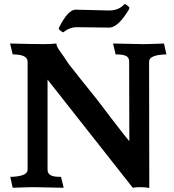

<svg xmlns="http://www.w3.org/2000/svg" viewBox="-20 -929 866 953"><path d="M355 -881 520 -877Q571 -877 598 -909Q605 -909 621 -894Q622 -892 622 -889Q622 -886 620 -882Q566 -792 522 -792L362 -794Q325 -794 295 -769H292Q289 -769 274 -782Q272 -785 272 -788Q272 -791 274 -794Q318 -881 355 -881ZM721 4Q702 0 678 0Q654 0 639 3L216 -534V-87Q216 -69 230 -60Q244 -51 283 -51L296 3Q176 0 148 0Q120 0 43 3L31 -51Q117 -53 117 -87V-623Q117 -659 43 -659L30 -713Q150 -710 192 -710Q234 -710 260 -713Q260 -700 274 -680Q288 -660 298 -646Q308 -632 322 -610Q338 -590 350 -575Q362 -560 379 -538Q446 -455 460 -437Q474 -418 540 -332Q606 -246 622 -228L621 -623Q622 -641 608 -650Q594 -659 554 -659L541 -713Q662 -710 690 -710Q718 -710 794 -713L806 -659Q720 -657 720 -623Z"/></svg>

Font: Lusitana
Style: Bold
Weight: 700
Designer: Ana Paula Megda
Foundry: Ana Paula Megda
Version: Version 1.001; ttfautohint (v1.4.1)